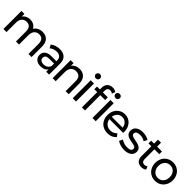

<svg xmlns="http://www.w3.org/2000/svg" viewBox="407 -2375 3999 3999"><g transform="rotate(45 2406.0 -375.5)"><path d="M829 -477C792.3 -515.7 742.7 -535 680 -535C638 -535 600.2 -526.3 566.5 -509C532.8 -491.7 506.7 -467.7 488 -437C471.3 -469 448 -493.3 418 -510C388 -526.7 353.7 -535 315 -535C277.7 -535 244.2 -527.8 214.5 -513.5C184.8 -499.2 161 -478.3 143 -451V-530H56V0H147V-273C147 -329.7 160.3 -373.2 187 -403.5C213.7 -433.8 250 -449 296 -449C337.3 -449 369.2 -436 391.5 -410C413.8 -384 425 -345.3 425 -294V0H515V-273C515 -329.7 528.5 -373.2 555.5 -403.5C582.5 -433.8 619 -449 665 -449C706.3 -449 738 -436 760 -410C782 -384 793 -345.3 793 -294V0H884V-305C884 -381 865.7 -438.3 829 -477Z M1346 -481C1309.3 -517 1256.7 -535 1188 -535C1148 -535 1110.2 -529.2 1074.5 -517.5C1038.8 -505.8 1008 -489 982 -467L1020 -395C1039.3 -412.3 1063 -426.2 1091 -436.5C1119 -446.8 1147.7 -452 1177 -452C1221 -452 1254.3 -441 1277 -419C1299.7 -397 1311 -365.3 1311 -324V-305H1168C1098.7 -305 1048 -290.8 1016 -262.5C984 -234.2 968 -196.7 968 -150C968 -103.3 984.7 -65.7 1018 -37C1051.3 -8.3 1096 6 1152 6C1190 6 1223 -0.5 1251 -13.5C1279 -26.5 1300.7 -45.3 1316 -70V0H1401V-320C1401 -391.3 1382.7 -445 1346 -481ZM1256.5 -92.5C1231.5 -76.2 1201.7 -68 1167 -68C1132.3 -68 1105.3 -75.7 1086 -91C1066.7 -106.3 1057 -127.3 1057 -154C1057 -208.7 1095.3 -236 1172 -236H1311V-162C1299.7 -132 1281.5 -108.8 1256.5 -92.5Z M1922 -476.5C1884.7 -515.5 1834.3 -535 1771 -535C1731.7 -535 1696.5 -527.7 1665.5 -513C1634.5 -498.3 1610 -477.3 1592 -450V-530H1505V0H1595V-273C1595 -329.7 1609.2 -373.2 1637.5 -403.5C1665.8 -433.8 1704.3 -449 1753 -449C1796.3 -449 1829.7 -436 1853 -410C1876.3 -384 1888 -345.3 1888 -294V0H1978V-305C1978 -380.3 1959.3 -437.5 1922 -476.5Z M2097 -530V0H2193V-530ZM2098.5 -650C2110.8 -638 2126.3 -632 2145 -632C2163.7 -632 2179.2 -638.2 2191.5 -650.5C2203.8 -662.8 2210 -678 2210 -696C2210 -713.3 2203.8 -727.8 2191.5 -739.5C2179.2 -751.2 2163.7 -757 2145 -757C2126.3 -757 2110.8 -750.8 2098.5 -738.5C2086.2 -726.2 2080 -711.3 2080 -694C2080 -676.7 2086.2 -662 2098.5 -650Z M2455 -576C2455 -638 2482 -669 2536 -669C2562 -669 2585.3 -660.7 2606 -644L2633 -717C2620.3 -727 2605.2 -734.7 2587.5 -740C2569.8 -745.3 2551 -748 2531 -748C2479 -748 2438.7 -732.7 2410 -702C2381.3 -671.3 2367 -629.7 2367 -577V-530H2282V-451H2367V0H2457V-451H2600V-530H2455ZM2678 -530V0H2774V-530ZM2679.5 -650C2691.8 -638 2707.3 -632 2726 -632C2744.7 -632 2760.2 -638.2 2772.5 -650.5C2784.8 -662.8 2791 -678 2791 -696C2791 -713.3 2784.8 -727.8 2772.5 -739.5C2760.2 -751.2 2744.7 -757 2726 -757C2707.3 -757 2691.8 -750.8 2679.5 -738.5C2667.2 -726.2 2661 -711.3 2661 -694C2661 -676.7 2667.2 -662 2679.5 -650Z M3349 -233C3350.3 -245 3351 -254.7 3351 -262C3351 -315.3 3340.5 -362.7 3319.5 -404C3298.5 -445.3 3269.3 -477.5 3232 -500.5C3194.7 -523.5 3152.3 -535 3105 -535C3057 -535 3014.2 -523.5 2976.5 -500.5C2938.8 -477.5 2909.2 -445.3 2887.5 -404C2865.8 -362.7 2855 -316.3 2855 -265C2855 -213 2866.2 -166.3 2888.5 -125C2910.8 -83.7 2942.3 -51.5 2983 -28.5C3023.7 -5.5 3070.3 6 3123 6C3164.3 6 3201.7 -1.3 3235 -16C3268.3 -30.7 3296.3 -52 3319 -80L3269 -142C3233 -99.3 3185.3 -78 3126 -78C3076.7 -78 3035.5 -92.2 3002.5 -120.5C2969.5 -148.8 2950.3 -186.3 2945 -233ZM2996.5 -412C3025.5 -440 3061.7 -454 3105 -454C3148.3 -454 3184.5 -439.8 3213.5 -411.5C3242.5 -383.2 3259.7 -346.7 3265 -302H2945C2950.3 -347.3 2967.5 -384 2996.5 -412Z M3495.5 -11.5C3533.2 0.2 3572.3 6 3613 6C3679.7 6 3732.3 -8.2 3771 -36.5C3809.7 -64.8 3829 -103 3829 -151C3829 -187 3820.2 -215 3802.5 -235C3784.8 -255 3763.7 -269.2 3739 -277.5C3714.3 -285.8 3682 -293.7 3642 -301C3611.3 -307 3587.8 -312.3 3571.5 -317C3555.2 -321.7 3541.3 -329 3530 -339C3518.7 -349 3513 -362.7 3513 -380C3513 -402 3523 -419.7 3543 -433C3563 -446.3 3592 -453 3630 -453C3685.3 -453 3733.3 -439 3774 -411L3813 -487C3791.7 -501.7 3764.3 -513.3 3731 -522C3697.7 -530.7 3664.3 -535 3631 -535C3567.7 -535 3517.2 -520.5 3479.5 -491.5C3441.8 -462.5 3423 -424 3423 -376C3423 -338.7 3432.2 -309.7 3450.5 -289C3468.8 -268.3 3490.7 -253.7 3516 -245C3541.3 -236.3 3574 -228.7 3614 -222C3643.3 -216.7 3666 -211.8 3682 -207.5C3698 -203.2 3711.3 -196.3 3722 -187C3732.7 -177.7 3738 -165 3738 -149C3738 -101 3698.7 -77 3620 -77C3588 -77 3556.3 -82 3525 -92C3493.7 -102 3467 -115.3 3445 -132L3407 -56C3428.3 -38 3457.8 -23.2 3495.5 -11.5Z M4229 -31 4201 -100C4181 -83.3 4157.3 -75 4130 -75C4104.7 -75 4085.3 -82.7 4072 -98C4058.7 -113.3 4052 -135.3 4052 -164V-451H4195V-530H4052V-646H3962V-530H3877V-451H3962V-160C3962 -106.7 3975.8 -65.7 4003.5 -37C4031.2 -8.3 4070 6 4120 6C4140.7 6 4160.7 2.8 4180 -3.5C4199.3 -9.8 4215.7 -19 4229 -31Z M4388.5 -29C4428.2 -5.7 4472.7 6 4522 6C4571.3 6 4615.7 -5.7 4655 -29C4694.3 -52.3 4725 -84.5 4747 -125.5C4769 -166.5 4780 -213 4780 -265C4780 -317 4769 -363.5 4747 -404.5C4725 -445.5 4694.3 -477.5 4655 -500.5C4615.7 -523.5 4571.3 -535 4522 -535C4472.7 -535 4428.2 -523.5 4388.5 -500.5C4348.8 -477.5 4318 -445.5 4296 -404.5C4274 -363.5 4263 -317 4263 -265C4263 -213 4274 -166.5 4296 -125.5C4318 -84.5 4348.8 -52.3 4388.5 -29ZM4608 -101.5C4582.7 -85.8 4554 -78 4522 -78C4490 -78 4461.3 -85.8 4436 -101.5C4410.7 -117.2 4390.7 -139.2 4376 -167.5C4361.3 -195.8 4354 -228.3 4354 -265C4354 -301.7 4361.3 -334.2 4376 -362.5C4390.7 -390.8 4410.7 -412.7 4436 -428C4461.3 -443.3 4490 -451 4522 -451C4554 -451 4582.7 -443.3 4608 -428C4633.3 -412.7 4653.2 -390.8 4667.5 -362.5C4681.8 -334.2 4689 -301.7 4689 -265C4689 -228.3 4681.8 -195.8 4667.5 -167.5C4653.2 -139.2 4633.3 -117.2 4608 -101.5Z"/></g></svg>

Font: Rookery
Style: Regular
Weight: 400
Designer: Ryan Kimball / Julieta Ulanovsky
Foundry: Motorola Mobility LLC.
Version: Version 1.0